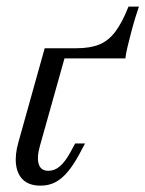

<svg xmlns="http://www.w3.org/2000/svg" viewBox="-20 -564 450 595"><path d="M105.6 11.3Q71.8 11.3 52.8 -5.6Q33.9 -22.6 29.8 -53.2Q25.8 -83.9 37.1 -123.4L118.5 -414.5H188.7L104 -112.9Q93.5 -76.6 100 -55.6Q106.5 -34.7 129.8 -34.7Q149.2 -34.7 165.3 -48.4Q181.5 -62.1 197.6 -91.1L212.9 -119.4H243.5L225 -84.7Q208.9 -54.8 191.1 -33.1Q173.4 -11.3 152.8 0Q132.3 11.3 105.6 11.3ZM134.7 -383.1 141.9 -414.5H216.9Q258.9 -414.5 287.1 -425.8Q315.3 -437.1 336.7 -464.9Q358.1 -492.7 378.2 -543.5H410.5Q406.5 -532.3 400 -511.3Q393.5 -490.3 387.1 -466.1Q380.6 -441.9 375.4 -419.8Q370.2 -397.6 368.5 -383.1Z"/></svg>

Font: Playfair 12pt Light
Style: Italic
Weight: 300
Italic angle: -15.6°
Designer: Claus Eggers Sørensen
Foundry: Claus Eggers Sørensen
Version: Version 2.000;gftools[0.9.28]